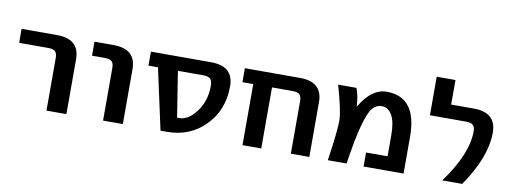

<svg xmlns="http://www.w3.org/2000/svg" viewBox="-58 -1000 3477 1310"><g transform="rotate(10 1681.0 -345.0)"><path d="M34 -423V-520H279Q436 -520 436 -380V0H298V-363Q298 -397 284 -410Q270 -423 235 -423Z M539 -423V-520H671Q827 -520 827 -380V0H690V-363Q690 -397 676 -410Q662 -423 627 -423Z M996 -423H930V-520H1347Q1503 -520 1503 -380Q1503 -215 1397 -107.5Q1291 0 1132 0H1088ZM1134 -423 1184 -107H1198Q1262 -107 1317.5 -182Q1373 -257 1373 -360Q1373 -396 1359 -409.5Q1345 -423 1310 -423Z M1991 -363Q1991 -397 1977 -410Q1963 -423 1928 -423H1786V0H1656V-423H1581V-520H1963Q2119 -520 2119 -380V0H1991Z M2378 -397H2380Q2459 -530 2562 -530Q2772 -530 2772 -255V0H2495V-97H2644V-242Q2644 -336 2617.5 -381.5Q2591 -427 2547 -427Q2508 -427 2482 -396.5Q2456 -366 2430 -272Q2404 -178 2377 0H2247Q2280 -221 2277.5 -287Q2275 -353 2227 -520H2354Q2374 -468 2378 -397Z M3040 0Q3193 -209 3193 -367Q3193 -397 3178.5 -410Q3164 -423 3130 -423H2880V-690H3010V-520H3167Q3323 -520 3323 -380Q3323 -209 3178 0Z"/></g></svg>

Font: Mplus 1p Bold
Style: Bold
Weight: 700
Version: Version 1.061